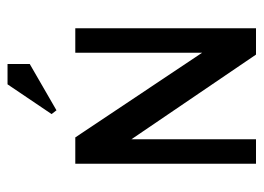

<svg xmlns="http://www.w3.org/2000/svg" viewBox="-115 -585 700 510"><g transform="rotate(-90 235.0 -330.0)"><path d="M197 -530 187 -543 266 -660H320V-601ZM55 0V-480H125L350 -143V-480H415V0H345L120 -331V0Z"/></g></svg>

Font: Glametrix
Style: Bold
Weight: 700
Designer: gluk
Foundry: gluk
Version: Version 0.40